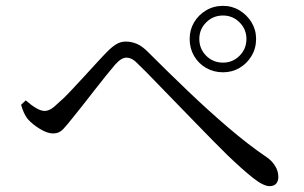

<svg xmlns="http://www.w3.org/2000/svg" viewBox="-20 -705 1040 656"><path d="M742 -458Q710 -458 684 -473Q658 -488 643 -514Q628 -540 628 -572Q628 -603 643 -628.5Q658 -654 684 -669.5Q710 -685 742 -685Q773 -685 798.5 -669.5Q824 -654 839.5 -628.5Q855 -603 855 -572Q855 -540 839.5 -514Q824 -488 798.5 -473Q773 -458 742 -458ZM901 -69Q880 -69 844 -97.5Q808 -126 757 -175Q739 -193 709.5 -222.5Q680 -252 646 -287.5Q612 -323 576.5 -359Q541 -395 510 -427.5Q479 -460 456 -482Q442 -497 432 -502.5Q422 -508 412 -508Q404 -508 395 -503Q386 -498 374 -485Q362 -471 343 -447.5Q324 -424 303 -397Q282 -370 262 -344.5Q242 -319 228 -302Q210 -279 196 -264Q182 -249 161 -249Q142 -249 116.5 -264.5Q91 -280 75 -298Q67 -308 61.5 -320.5Q56 -333 52 -347L68 -362Q86 -346 103 -336Q120 -326 132 -326Q143 -326 154 -332.5Q165 -339 179 -353Q197 -368 219.5 -392Q242 -416 266 -442Q290 -468 310.5 -490.5Q331 -513 344 -526Q359 -542 375 -552.5Q391 -563 410 -563Q429 -563 448 -555Q467 -547 489 -524Q552 -461 621.5 -394.5Q691 -328 760 -269Q829 -210 891 -168Q909 -156 920 -138Q931 -120 931 -101Q931 -86 923.5 -77.5Q916 -69 901 -69ZM742 -491Q775 -491 798.5 -514.5Q822 -538 822 -572Q822 -605 798.5 -628.5Q775 -652 742 -652Q708 -652 684.5 -628.5Q661 -605 661 -572Q661 -538 684.5 -514.5Q708 -491 742 -491Z"/></svg>

Font: Noto Serif JP ExtraLight
Style: Regular
Weight: 400
Version: Version 2.003-H1;hotconv 1.1.1;makeotfexe 2.6.0